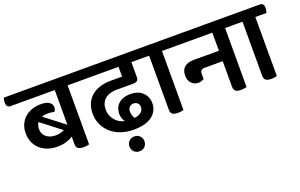

<svg xmlns="http://www.w3.org/2000/svg" viewBox="-129 -1018 2542 1627"><g transform="rotate(-20 1142.0 -204.5)"><path d="M517 -528V4Q508 6 496 8.5Q484 11 468 11Q431 11 416 -1.5Q401 -14 401 -42V-108Q374 -90 339 -79.5Q304 -69 257 -69Q214 -69 175.5 -82Q137 -95 107.5 -120.5Q78 -146 61 -183Q44 -220 44 -268Q44 -311 59.5 -346Q75 -381 102.5 -405.5Q130 -430 167.5 -443Q205 -456 248 -456Q299 -456 323.5 -438.5Q348 -421 348 -394Q348 -370 335 -355Q327 -357 310.5 -359.5Q294 -362 276 -362Q244 -362 222 -353L401 -215V-528H2Q-34 -528 -34 -573Q-34 -582 -32 -594.5Q-30 -607 -26 -615H589Q625 -615 625 -571Q625 -562 623 -549Q621 -536 617 -528ZM277 -164Q301 -164 320.5 -169Q340 -174 357 -182L179 -320Q162 -295 162 -263Q162 -217 194.5 -190.5Q227 -164 277 -164Z M900 206Q871 206 851.5 187Q832 168 832 139Q832 110 851.5 91Q871 72 900 72Q929 72 948 91Q967 110 967 139Q967 168 948 187Q929 206 900 206ZM1092 -528V-394Q1092 -370 1079.5 -360.5Q1067 -351 1043 -351H893Q863 -351 837 -343.5Q811 -336 791.5 -320.5Q772 -305 761 -281Q750 -257 750 -225Q750 -193 760.5 -168Q771 -143 787.5 -124.5Q804 -106 825.5 -94Q847 -82 870 -77Q859 -91 852 -109.5Q845 -128 845 -152Q845 -177 854 -200Q863 -223 881 -240Q899 -257 926 -267Q953 -277 989 -277Q1060 -277 1100 -238.5Q1140 -200 1140 -140Q1140 -71 1083.5 -27Q1027 17 916 17Q855 17 803 -1Q751 -19 713.5 -52Q676 -85 655 -130.5Q634 -176 634 -231Q634 -277 649.5 -315.5Q665 -354 696 -382Q727 -410 772.5 -425Q818 -440 877 -440H976V-528H596Q560 -528 560 -573Q560 -582 562 -594.5Q564 -607 568 -615H1166Q1202 -615 1202 -571Q1202 -562 1200 -549Q1198 -536 1194 -528ZM937 -138Q937 -104 956 -75Q991 -77 1014.5 -95.5Q1038 -114 1038 -142Q1038 -168 1023 -180.5Q1008 -193 988 -193Q967 -193 952 -178.5Q937 -164 937 -138Z M1368 -528V4Q1359 6 1347 8.5Q1335 11 1318 11Q1281 11 1266.5 -1.5Q1252 -14 1252 -42V-528H1177Q1157 -528 1149 -539Q1141 -550 1141 -573Q1141 -582 1143 -594.5Q1145 -607 1148 -615H1440Q1476 -615 1476 -571Q1476 -562 1473.5 -549Q1471 -536 1468 -528Z M1937 -528V4Q1929 6 1916.5 8.5Q1904 11 1888 11Q1851 11 1836.5 -1.5Q1822 -14 1822 -42V-271H1658Q1639 -271 1628.5 -261.5Q1618 -252 1618 -229V-183Q1606 -177 1593.5 -173Q1581 -169 1567 -169Q1533 -169 1507 -193.5Q1481 -218 1481 -267Q1481 -314 1510.5 -339.5Q1540 -365 1592 -365H1822V-528H1447Q1411 -528 1411 -573Q1411 -582 1413 -594.5Q1415 -607 1419 -615H2010Q2046 -615 2046 -571Q2046 -562 2043.5 -549Q2041 -536 2038 -528Z M2210 -528V4Q2201 6 2189 8.5Q2177 11 2160 11Q2123 11 2108.5 -1.5Q2094 -14 2094 -42V-528H2019Q1999 -528 1991 -539Q1983 -550 1983 -573Q1983 -582 1985 -594.5Q1987 -607 1990 -615H2282Q2318 -615 2318 -571Q2318 -562 2315.5 -549Q2313 -536 2310 -528Z"/></g></svg>

Font: Baloo 2 SemiBold
Style: Regular
Weight: 600
Designer: Sarang Kulkarni and Ek Type
Foundry: Ek Type
Version: Version 1.640;hotconv 1.0.111;makeotfexe 2.5.65597; ttfautoh